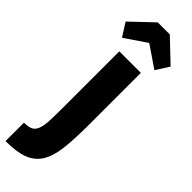

<svg xmlns="http://www.w3.org/2000/svg" viewBox="-341 -787 971 971"><g transform="rotate(45 144.0 -301.5)"><path d="M68 -545V-155Q68 -92 66.5 -52Q65 -12 56.5 11Q48 34 31 42.5Q14 51 -18 51V183Q61 183 108 165Q155 147 180.5 106Q206 65 214 -3Q222 -71 222 -171V-545ZM102 -786 -16 -674 29 -603 145 -682 261 -603 306 -674 188 -786Z"/></g></svg>

Font: Secuela Black
Style: Regular
Weight: 900
Designer: Fernando Haro
Foundry: deFharo
Version: Version 1.704